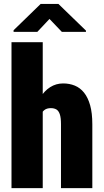

<svg xmlns="http://www.w3.org/2000/svg" viewBox="-20 -967 537 987"><path d="M199.7 -750V0H39.1V-750ZM180.7 -282.2 144.5 -281.2Q143.6 -336.9 154.5 -383.8Q165.5 -430.7 186.8 -465.3Q208 -500 238 -519Q268.1 -538.1 304.7 -538.1Q336.9 -538.1 364.5 -526.9Q392.1 -515.6 412.1 -490.7Q432.1 -465.8 443.4 -425.8Q454.6 -385.7 454.6 -328.1V0H293.5V-329.1Q293.5 -361.3 287.6 -379.2Q281.7 -397 270.3 -404.1Q258.8 -411.1 241.2 -411.1Q220.7 -411.1 208.3 -401.4Q195.8 -391.6 189.7 -374.3Q183.6 -356.9 182.1 -333.5Q180.7 -310.1 180.7 -282.2ZM280.3 -946.8 421.9 -809.6V-803.2H297.9L234.4 -869.6L171.9 -803.2H49.8V-811.5L189 -946.8Z"/></svg>

Font: Roboto Condensed Black
Style: Regular
Weight: 900
Designer: Christian Robertson
Foundry: Google
Version: Version 3.008; 2023